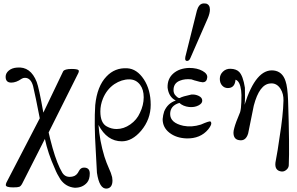

<svg xmlns="http://www.w3.org/2000/svg" viewBox="-20 -811 1743 1125"><path d="M506 206Q506 240 490 259Q463 290 417 289Q365 284 334 240Q314 209 301 176Q261 88 243 3L110 265Q102 280 93 283.5Q84 287 57 287Q14 287 14 273Q14 267 18 258L213 -118Q188 -247 174 -306Q161 -355 126 -355Q115 -355 106 -349Q75 -327 46 -327Q13 -327 13 -361Q13 -382 31.5 -397.5Q50 -413 79 -415Q159 -423 195 -331Q208 -298 234 -151L350 -393Q358 -407 401 -407Q442 -407 442 -395Q442 -390 439 -383L265 -35Q271 -6 288 56Q315 151 345 201Q365 233 407 223Q430 218 443 190Q453 171 472 171Q506 171 506 206Z M863 -197Q863 -112 807 -45Q754 17 694 17Q607 17 557 -79Q564 15 592 107Q604 144 618 175Q631 202 637 227Q639 241 639 246Q639 290 606 294Q584 296 569.5 272.5Q555 249 548 201L541 71Q531 -89 538 -195Q549 -306 604 -363Q653 -415 725 -411Q782 -408 823 -346Q863 -285 863 -197ZM800 -150Q822 -195 822 -241Q822 -286 801 -314Q777 -346 737 -346Q693 -346 650 -318Q605 -287 583 -233Q568 -196 568 -158Q568 -90 606 -70Q633 -55 663 -55Q705 -55 743.5 -82Q782 -109 800 -150Z M1197 -703 1096 -472Q1089 -454 1076 -454Q1065 -454 1065 -467Q1065 -474 1066 -478L1127 -722Q1134 -754 1140 -766Q1152 -791 1174 -791Q1183 -791 1188 -790Q1210 -783 1210 -755Q1210 -733 1197 -703ZM1213 -99Q1218 -96 1218 -88Q1218 -76 1200 -53Q1154 2 1073 0Q1013 -2 973 -33Q933 -64 933 -113Q935 -137 942 -158Q962 -206 1010 -222Q969 -242 962 -297Q960 -349 995 -380Q1030 -411 1088 -413Q1135 -413 1166.5 -395.5Q1198 -378 1194 -355Q1191 -329 1167 -329Q1153 -330 1127 -338Q1122 -339 1117.5 -340.5Q1113 -342 1110.5 -343Q1108 -344 1105.5 -344.5Q1103 -345 1101 -346H1100Q1064 -350 1036 -339Q1000 -326 997 -290Q994 -263 1013 -247Q1026 -234 1034 -237Q1049 -246 1101 -257Q1124 -259 1144.5 -249Q1165 -239 1165 -222Q1166 -205 1142.5 -193Q1119 -181 1088 -184Q1053 -188 1031 -208Q977 -192 977 -143Q977 -91 1054 -74Q1103 -64 1157 -81Q1207 -103 1213 -99Z M1672 158Q1671 173 1658 184Q1645 195 1631 194Q1588 190 1594 141Q1608 68 1618 -6Q1639 -136 1641 -222Q1642 -261 1624 -290Q1601 -326 1564 -322Q1500 -318 1467 -192L1434 -29Q1420 18 1380 10Q1348 5 1348 -34Q1348 -45 1353 -62Q1360 -90 1387 -154Q1393 -175 1394 -213Q1396 -261 1393 -280Q1386 -336 1360 -344Q1356 -295 1315 -295Q1295 -295 1281.5 -310Q1268 -325 1268 -349Q1268 -374 1286.5 -391.5Q1305 -409 1331 -408Q1364 -407 1381 -390Q1404 -367 1415 -297Q1417 -224 1413 -197Q1480 -410 1584 -398Q1635 -392 1653 -336Q1665 -302 1668 -222Q1677 51 1672 158Z"/></svg>

Font: GFS Didot Classic
Style: Regular
Weight: 400
Designer: George D. Matthiopoulos
Foundry: George D. Matthiopoulos
Version: Version 1.000